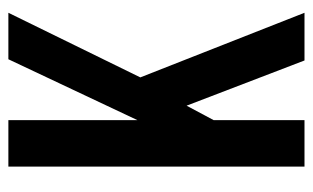

<svg xmlns="http://www.w3.org/2000/svg" viewBox="-163 -577 740 454"><g transform="rotate(-90 207.0 -350.0)"><path d="M291 0 184.1 -278.8 149.9 -214.8V0H40V-700.2H149.9V-395L293.9 -700.2H403.8L251 -388.2L403.8 0Z"/></g></svg>

Font: Bebas Neue Bold
Style: Regular
Weight: 700
Designer: Ryoichi Tsunekawa
Foundry: Ryoichi Tsunekawa
Version: Version 1.300